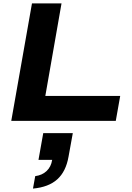

<svg xmlns="http://www.w3.org/2000/svg" viewBox="-20 -707 770 1123"><path d="M45.9 0 167 -687H339.8L245.1 -146H683.1L657.2 0ZM172.9 396 186 323.2Q226.6 317.9 252.7 293.2Q278.8 268.6 285.2 228H205.1L232.9 71.8H405.8L380.9 209Q365.7 296.4 314.9 342Q264.2 387.7 172.9 396Z"/></svg>

Font: Archivo Expanded
Style: Bold Italic
Weight: 700
Width: 7
Italic angle: -10°
Designer: Hector Gatti
Foundry: Omnibus-Type
Version: Version 2.001